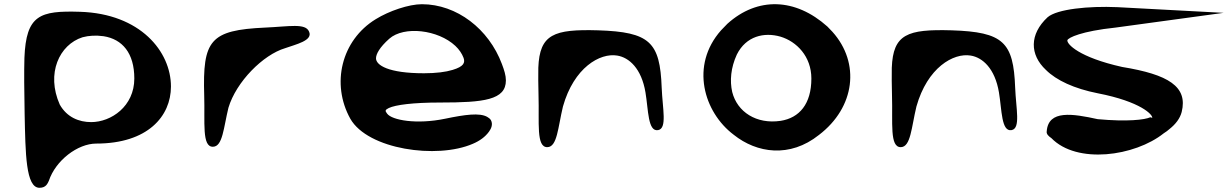

<svg xmlns="http://www.w3.org/2000/svg" viewBox="-20 -691 5832 912"><path d="M97 -150C101 37 102 202 168 201C199 201 206 180 212 168C244 71 349 -9 437 -9C682 -9 792 -139 792 -280C792 -446 647 -626 360 -635C169 -641 104 -620 96 -416C94 -348 95 -262 97 -150ZM264 -194C198 -342 262 -479 372 -514C402 -522 435 -524 472 -519C561 -505 618 -439 618 -318C618 -186 508 -111 413 -111C355 -111 298 -134 264 -194Z M992 6C1038 5 1042 -85 1065 -179C1102 -303 1230 -431 1334 -462C1384 -480 1468 -498 1448 -541C1431 -582 1354 -565 1240 -560C977 -548 942 -500 950 -237C954 -110 938 8 992 6Z M2226 -8C2259 -22 2285 -41 2303 -66C2314 -81 2322 -101 2312 -120C2308 -127 2301 -132 2294 -136C2258 -156 2190 -147 2094 -127C1959 -99 1842 -120 1819 -151C1808 -165 1809 -169 1827 -178C1859 -193 1942 -204 2071 -204C2278 -204 2383 -216 2383 -309C2383 -333 2375 -358 2364 -387C2302 -553 2150 -671 1984 -671C1922 -671 1828 -639 1765 -600C1601 -500 1552 -292 1644 -127C1727 19 2056 66 2226 -8ZM2143 -473C2161 -456 2174 -437 2182 -416C2190 -393 2183 -375 2130 -359C2098 -349 2051 -343 1994 -343C1823 -343 1766 -382 1766 -414C1766 -434 1783 -466 1829 -507C1899 -569 2061 -550 2143 -473Z M2538 -237C2542 -108 2526 9 2580 8C2627 7 2630 -85 2654 -185C2706 -370 2830 -441 2912 -427C2968 -418 3027 -366 3046 -252C3060 -169 3057 -64 3106 -73C3150 -81 3127 -174 3123 -275C3115 -491 3067 -539 2821 -547C2611 -553 2543 -529 2537 -369C2536 -332 2537 -288 2538 -237Z M3405 -547C3257 -380 3323 -158 3465 -51C3575 37 3732 60 3870 -50C4042 -181 4067 -392 3934 -540C3926 -548 3918 -557 3910 -565C3758 -701 3578 -707 3435 -578C3425 -568 3415 -558 3405 -547ZM3480 -432C3524 -520 3610 -539 3687 -517C3764 -494 3834 -423 3834 -318C3834 -197 3777 -131 3688 -117C3573 -100 3482 -159 3458 -254C3446 -307 3451 -369 3480 -432Z M4217 -237C4221 -108 4205 9 4259 8C4306 7 4309 -85 4333 -185C4385 -370 4509 -441 4591 -427C4647 -418 4706 -366 4725 -252C4739 -169 4736 -64 4785 -73C4829 -81 4806 -174 4802 -275C4794 -491 4746 -539 4500 -547C4290 -553 4222 -529 4216 -369C4215 -332 4216 -288 4217 -237Z M4956 -609C4869 -528 4871 -431 4948 -359C4998 -309 5083 -270 5194 -248C5400 -208 5457 -145 5453 -131C5452 -132 5451 -132 5444 -134C5418 -122 5335 -112 5194 -125C5075 -151 4960 -170 4952 -68C4949 -54 4962 -43 4974 -35C5095 90 5370 52 5508 -58C5518 -64 5527 -71 5535 -78C5564 -101 5585 -128 5593 -159C5623 -280 5530 -337 5310 -373C5104 -419 5047 -482 5050 -500C5054 -512 5117 -543 5279 -560L5792 -630L5287 -657C5151 -663 5001 -648 4956 -609Z"/></svg>

Font: Venom Sans
Style: Bd
Weight: 700
Version: Version 1.001